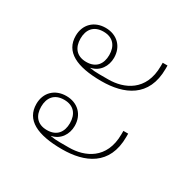

<svg xmlns="http://www.w3.org/2000/svg" viewBox="-106 -595 666 659"><g transform="rotate(30 227.0 -265.0)"><path d="M214 -317C303 -317 384 -351 384 -464V-477H365V-464C365 -364 293 -334 232 -334H196C182 -334 170 -335 159 -337V-338C193 -345 212 -375 212 -408C212 -453 181 -483 136 -483C91 -483 60 -453 60 -408C60 -345 115 -317 214 -317ZM214 -47C303 -47 384 -81 384 -194V-207H365V-194C365 -94 293 -64 232 -64H196C182 -64 170 -65 159 -67V-68C193 -75 212 -105 212 -138C212 -183 181 -213 136 -213C91 -213 60 -183 60 -138C60 -75 115 -47 214 -47ZM136 -348C97 -348 79 -373 79 -408C79 -443 97 -468 136 -468C175 -468 193 -443 193 -408C193 -373 175 -348 136 -348ZM136 -78C97 -78 79 -103 79 -138C79 -173 97 -198 136 -198C175 -198 193 -173 193 -138C193 -103 175 -78 136 -78Z"/></g></svg>

Font: IBM Plex Thai Looped Thin
Style: Regular
Weight: 100
Designer: Mike Abbink, Paul van der Laan, Pieter van Rosmalen, Ben Mitchell, Mark Frömberg
Foundry: Bold Monday
Version: Version 1.0